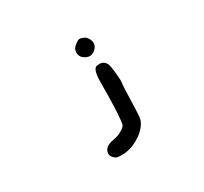

<svg xmlns="http://www.w3.org/2000/svg" viewBox="-156 -702 1311 1231"><g transform="rotate(-30 500.0 -86.5)"><path d="M559 -269Q568 -274 589 -274Q610 -274 624 -259Q634 -249 638 -236Q642 -223 647 -182Q654 -119 651 -99Q647 -81 644 44Q641 135 638.5 153.5Q636 172 626 190Q597 239 538.5 271.5Q480 304 422 304Q397 304 387.5 302Q378 300 368 291Q337 265 354 230Q368 200 431 190Q456 186 481.5 172Q507 158 517 144Q526 130 531 20Q535 -86 534 -154Q533 -253 559 -269ZM524 -461Q542 -475 553 -476.5Q564 -478 583 -470Q600 -463 611 -445Q622 -427 622 -408Q622 -388 605 -370Q570 -335 530 -356Q497 -373 495 -406Q493 -439 524 -461Z"/></g></svg>

Font: linja li nja tan jan Jami
Style: Regular
Weight: 400
Designer: jan Jami
Version: Version 1.0